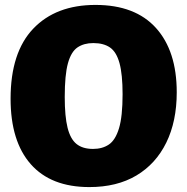

<svg xmlns="http://www.w3.org/2000/svg" viewBox="-20 -745 760 780"><path d="M343 15Q187 15 105 -78Q23 -171 23 -344Q23 -532 115 -628.5Q207 -725 368 -725Q529 -725 613.5 -631.5Q698 -538 698 -370Q698 -252 655.5 -165.5Q613 -79 534 -32Q455 15 343 15ZM358 -140Q396 -140 422.5 -158Q449 -176 463.5 -224Q478 -272 478 -362Q478 -443 465.5 -488.5Q453 -534 427 -552Q401 -570 359 -570Q321 -570 295 -552.5Q269 -535 256 -488Q243 -441 243 -351Q243 -272 254.5 -226Q266 -180 291 -160Q316 -140 358 -140Z"/></svg>

Font: Bitter Black
Style: Regular
Weight: 900
Designer: Sol Matas, and Bitter project Authors
Foundry: Sol Matas
Version: Version 2.001